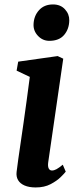

<svg xmlns="http://www.w3.org/2000/svg" viewBox="-20 -814 352 844"><path d="M137 10Q108 10 88.2 1.5Q68.5 -7 59.5 -22.2Q50.5 -37.5 53 -58.5Q55.5 -81 60.2 -113.5Q65 -146 70.8 -186.5Q76.5 -227 83.5 -274Q90.5 -321 97.2 -372Q104 -423 111 -476L53 -503.5L60 -543L233.5 -567.5L258 -556L192 -101Q189.5 -83 194 -73.8Q198.5 -64.5 208.5 -64.5Q217.5 -64.5 228.2 -70.2Q239 -76 256 -90L269 -59.5Q263.5 -52 246.8 -35.5Q230 -19 202.5 -4.5Q175 10 137 10ZM197 -634.5Q167.5 -634.5 146.8 -656.5Q126 -678.5 127.5 -708Q129 -744.5 151.8 -769.5Q174.5 -794.5 213 -794.5Q246 -794.5 265.5 -773.2Q285 -752 284.5 -724.5Q284 -686.5 262 -660.5Q240 -634.5 197 -634.5Z"/></svg>

Font: Merriweather
Style: Bold Italic
Weight: 700
Italic angle: -7.8°
Version: Version 2.101